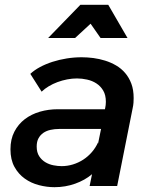

<svg xmlns="http://www.w3.org/2000/svg" viewBox="-20 -773 626 798"><path d="M352.5 0 362.5 -49Q333 -24 292.2 -9.5Q251.5 5 206.5 5Q174.5 5 141.8 -3.5Q109 -12 82.8 -30.8Q56.5 -49.5 40 -79.5Q23.5 -109.5 23.5 -152.5Q23.5 -194.5 39.8 -225.8Q56 -257 83.2 -277.8Q110.5 -298.5 146 -308.8Q181.5 -319 220.5 -319H416L417 -323Q420 -336.5 420 -350Q420 -378 409 -396.5Q398 -415 380.8 -426.2Q363.5 -437.5 342 -442.2Q320.5 -447 300 -447Q280 -447 259.2 -443Q238.5 -439 219 -431.8Q199.5 -424.5 182.8 -414.5Q166 -404.5 153 -392L106 -466Q122.5 -481.5 146.2 -494.2Q170 -507 198 -516Q226 -525 257 -530Q288 -535 319.5 -535Q343 -535 368 -531.8Q393 -528.5 417 -521Q441 -513.5 462.5 -501Q484 -488.5 500.2 -469.5Q516.5 -450.5 526 -425Q535.5 -399.5 535.5 -365.5Q535.5 -356.5 534.8 -345.8Q534 -335 531.5 -324L467 0ZM236 -82.5Q260 -82.5 283 -89.5Q306 -96.5 326 -109.5Q346 -122.5 361.8 -140.8Q377.5 -159 387.5 -181V-176L400 -237H225.5Q206.5 -237 189.8 -233.2Q173 -229.5 160.2 -220.8Q147.5 -212 140 -198.2Q132.5 -184.5 132.5 -164Q132.5 -139.5 142.8 -123.8Q153 -108 168.5 -98.8Q184 -89.5 202.2 -86Q220.5 -82.5 236 -82.5ZM314 -753H430L510 -615H398L356.5 -674.5L292 -615H180Z"/></svg>

Font: Argentum Sans
Style: Italic
Weight: 400
Italic angle: -11.3099°
Designer: Julieta Ulanovsky, Owen Earl, Rasmus Andersson, Cristiano Sobral
Foundry: The Argentum Sans Project Authors
Version: Version 3.131; ttfautohint (v1.8.4.7-5d5b-dirty)